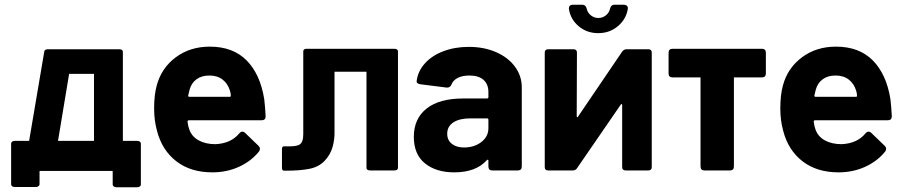

<svg xmlns="http://www.w3.org/2000/svg" viewBox="-20 -720 3821 811"><path d="M377 -125V-408H272L225 -125ZM103 -125 167 -502Q167 -506 171 -509Q175 -512 182 -512H484Q491 -512 495 -509Q499 -506 499 -502V-125H559Q567 -125 571 -121.5Q575 -118 575 -114V60Q575 64 571 67.5Q567 71 559 71H472Q465 71 460.5 67.5Q456 64 456 60V5Q456 2 454 2H149Q147 2 147 5V59Q147 63 142.5 66.5Q138 70 131 70H43Q35 70 31 66.5Q27 63 27 59V-114Q27 -118 31 -121.5Q35 -125 43 -125Z M991 -157Q997 -164 1004 -164Q1010 -164 1015 -159L1072 -104Q1078 -98 1078 -92Q1078 -85 1074 -80Q1041 -39 989.5 -15.5Q938 8 877 8Q785 8 724.5 -39Q664 -86 643 -168Q631 -212 631 -261Q631 -319 642 -359Q662 -433 722.5 -478Q783 -523 866 -523Q964 -523 1021.5 -465Q1079 -407 1096 -302Q1100 -269 1102 -229Q1102 -212 1085 -212H778Q772 -212 772 -206Q775 -185 779 -175Q789 -144 818.5 -127.5Q848 -111 890 -111Q956 -114 991 -157ZM781 -342Q776 -323 775 -317Q774 -311 780 -311H950Q955 -311 955 -315Q955 -326 951 -338Q942 -367 920 -384Q898 -401 864 -401Q832 -401 810.5 -385.5Q789 -370 781 -342Z M1261 -169V-503Q1261 -514 1276 -514H1644Q1661 -514 1661 -503V-11Q1661 0 1644 0H1545Q1528 0 1528 -11V-417H1393V-165Q1394 -133 1385 -100Q1376 -67 1351.5 -41Q1327 -15 1287.5 -7Q1248 1 1188 1H1180Q1171 1 1171 -11V-91Q1171 -102 1180 -102H1187Q1230 -100 1245.5 -109.5Q1261 -119 1261 -153Q1261 -163 1261 -169Z M2184 -351V-17Q2184 0 2167 0H2060Q2043 0 2043 -17V-41Q2043 -45 2041 -45.5Q2039 -46 2036 -43Q1990 8 1899 8Q1822 8 1775 -30Q1728 -68 1728 -142Q1728 -219 1782 -261.5Q1836 -304 1936 -304H2037Q2043 -304 2043 -310V-331Q2043 -364 2022.5 -382.5Q2002 -401 1963 -401Q1933 -401 1913.5 -391Q1894 -381 1887 -363Q1881 -349 1867 -350L1756 -364Q1748 -365 1743.5 -368.5Q1739 -372 1740 -378Q1745 -419 1774.5 -452Q1804 -485 1852.5 -503.5Q1901 -522 1960 -522Q2025 -522 2076 -499.5Q2127 -477 2155.5 -438Q2184 -399 2184 -351ZM2043 -179V-214Q2043 -220 2037 -220H1966Q1921 -220 1895 -203Q1869 -186 1869 -155Q1869 -128 1888.5 -112.5Q1908 -97 1940 -97Q1983 -97 2013 -120Q2043 -143 2043 -179Z M2296 -512H2402Q2417 -512 2417 -498L2416 -230Q2416 -226 2418.5 -225Q2421 -224 2422 -228L2608 -502Q2616 -512 2626 -512H2718Q2733 -512 2733 -498V-14Q2733 0 2718 0H2624Q2608 0 2608 -14V-276Q2608 -280 2606 -280.5Q2604 -281 2602 -278L2417 -9Q2411 0 2399 0H2296Q2281 0 2281 -14V-498Q2281 -512 2296 -512ZM2383 -682V-684Q2383 -700 2400 -700H2440Q2454 -700 2458 -684Q2462 -666 2476 -655Q2490 -644 2507 -644Q2525 -644 2539 -655Q2553 -666 2557 -684Q2561 -700 2575 -700H2615Q2623 -700 2628 -695.5Q2633 -691 2632 -683Q2625 -639 2590 -609.5Q2555 -580 2507 -580Q2459 -580 2424.5 -609Q2390 -638 2383 -682Z M3080 -393V-17Q3080 0 3063 0H2956Q2939 0 2939 -17V-393H2821Q2804 -393 2804 -410V-497Q2804 -514 2821 -514H3198Q3215 -514 3215 -497V-410Q3215 -393 3198 -393Z M3636 -157Q3642 -164 3649 -164Q3655 -164 3660 -159L3717 -104Q3723 -98 3723 -92Q3723 -85 3719 -80Q3686 -39 3634.5 -15.5Q3583 8 3522 8Q3430 8 3369.5 -39Q3309 -86 3288 -168Q3276 -212 3276 -261Q3276 -319 3287 -359Q3307 -433 3367.5 -478Q3428 -523 3511 -523Q3609 -523 3666.5 -465Q3724 -407 3741 -302Q3745 -269 3747 -229Q3747 -212 3730 -212H3423Q3417 -212 3417 -206Q3420 -185 3424 -175Q3434 -144 3463.5 -127.5Q3493 -111 3535 -111Q3601 -114 3636 -157ZM3426 -342Q3421 -323 3420 -317Q3419 -311 3425 -311H3595Q3600 -311 3600 -315Q3600 -326 3596 -338Q3587 -367 3565 -384Q3543 -401 3509 -401Q3477 -401 3455.5 -385.5Q3434 -370 3426 -342Z"/></svg>

Font: Barlow
Style: Bold
Weight: 700
Designer: Jeremy Tribby
Foundry: Jeremy Tribby
Version: Version 1.101 August 23, 2024